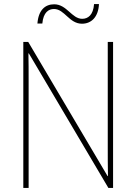

<svg xmlns="http://www.w3.org/2000/svg" viewBox="-20 -919 667 939"><path d="M163 -804H187C192 -859 218 -875 244 -875C296 -875 318 -803 381 -803C426 -803 461 -835 464 -899H440C436 -845 410 -827 382 -827C331 -827 307 -898 245 -898C200 -898 168 -869 163 -804ZM533 0V-714H507V-200C507 -160 507 -107 508 -58H506L118 -714H94V0H120V-519C120 -573 120 -612 119 -658H121L510 0Z"/></svg>

Font: Noto Sans Ethiopic SemiCondensed Thin
Style: Regular
Weight: 100
Width: 4
Designer: Monotype Design Team
Foundry: Monotype Imaging Inc.
Version: Version 2.102